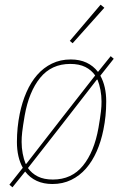

<svg xmlns="http://www.w3.org/2000/svg" viewBox="-20 -771 524 817"><path d="M245 -271 385 -450Q369 -473 343 -486Q317 -499 279 -499Q199 -499 151 -440Q103 -381 85 -279Q81 -256 78.5 -239Q76 -222 74.5 -209.5Q73 -197 72.5 -187Q72 -177 72 -167Q72 -142 76.5 -118Q81 -94 89 -74H92ZM205 -7Q285 -7 333 -66Q381 -125 399 -227Q403 -250 405.5 -267Q408 -284 409.5 -296.5Q411 -309 411.5 -319Q412 -329 412 -339Q412 -364 407.5 -388Q403 -412 395 -432H392L239 -235L99 -56Q115 -33 141 -20Q167 -7 205 -7ZM203 12Q128 12 87 -41L33 26L20 15L77 -57Q52 -102 52 -167Q52 -228 64 -287Q74 -336 92.5 -378.5Q111 -421 138 -452Q165 -483 201 -500.5Q237 -518 281 -518Q319 -518 348 -504.5Q377 -491 397 -465L451 -532L464 -521L407 -449Q432 -404 432 -339Q432 -277 420 -219Q410 -169 391.5 -127Q373 -85 346 -54Q319 -23 283 -5.5Q247 12 203 12ZM289 -587 277 -597 408 -751 424 -738Z"/></svg>

Font: IBM Plex Sans Condensed Thin
Style: Italic
Weight: 100
Width: 3
Italic angle: -11°
Designer: Mike Abbink, Paul van der Laan, Pieter van Rosmalen
Foundry: Bold Monday
Version: Version 1.3